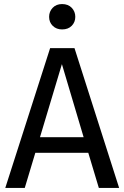

<svg xmlns="http://www.w3.org/2000/svg" viewBox="-20 -926 613 946"><path d="M567 0H467L415 -173H154L102 0H6L227 -689H347ZM392 -250 285 -610 177 -250ZM286 -781Q258 -781 240 -798.5Q222 -816 222 -843Q222 -869 239.5 -887.5Q257 -906 286 -906Q316 -906 333.5 -887.5Q351 -869 351 -843Q351 -817 333.5 -799Q316 -781 286 -781Z"/></svg>

Font: Trujillo
Style: Regular
Weight: 400
Designer: Fira Sans original fonts by bBox Type GmbH, Carrois Corporate GbR, & Edenspiekermann AG / Changes by Cristiano Sobral
Foundry: Fira Sans original fonts by bBox Type GmbH, Carrois Corporate GbR, & Edenspiekermann AG / Changes by Cristiano Sobral
Version: Version 4.301;October 17, 2021;FontCreator 14.0.0.2814 64-bi